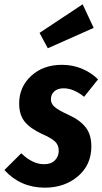

<svg xmlns="http://www.w3.org/2000/svg" viewBox="-49 -846 471 883"><path d="M331.1 -826.2 381.8 -717.8 170.9 -624 132.8 -694.8ZM235.8 -547.9Q285.2 -547.9 327.9 -530Q370.6 -512.2 401.9 -481L337.9 -400.9Q289.1 -439.9 243.2 -439.9Q216.8 -439.9 200.9 -426Q185.1 -412.1 185.1 -389.2Q185.1 -369.1 202.4 -354Q219.7 -338.9 266.1 -317.9Q318.8 -293.9 345 -260.5Q371.1 -227.1 371.1 -172.9Q371.1 -87.4 309.3 -35.2Q247.6 17.1 157.2 17.1Q45.4 17.1 -28.8 -64L48.8 -141.1Q100.6 -90.8 153.8 -90.8Q186 -90.8 203.6 -108.6Q221.2 -126.5 221.2 -152.8Q221.2 -178.2 204.6 -194.6Q188 -210.9 144 -230Q89.4 -255.4 64.2 -286.9Q39.1 -318.4 39.1 -370.1Q39.1 -446.3 94.5 -497.1Q149.9 -547.9 235.8 -547.9Z"/></svg>

Font: Fira Sans Compressed
Style: Bold Italic
Weight: 700
Width: 3
Italic angle: -8°
Designer: Carrois Corporate & Edenspiekermann AG
Foundry: Carrois Corporate GbR & Edenspiekermann AG
Version: Version 4.203;PS 004.203;hotconv 1.0.88;makeotf.lib2.5.64775